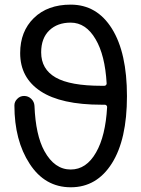

<svg xmlns="http://www.w3.org/2000/svg" viewBox="-20 -794 596 813"><path d="M421.9 -430.7Q425.8 -430.7 428.7 -433.6Q431.6 -436.5 431.6 -440.4Q424.8 -560.5 384.8 -627.9Q343.8 -698.2 279.3 -698.2Q222.7 -698.2 188.5 -665Q154.3 -631.8 154.3 -572.3Q154.3 -501 215.8 -465.8Q277.3 -430.7 410.2 -430.7ZM410.2 -350.6Q238.3 -350.6 151.9 -407.7Q65.4 -464.8 65.4 -569.3Q65.4 -661.1 123.5 -717.8Q181.6 -774.4 279.3 -774.4Q390.6 -774.4 454.1 -672.4Q517.6 -570.3 517.6 -386.7Q517.6 -203.1 453.6 -102.1Q389.6 -1 279.8 -1Q169.9 -1 105.5 -100.6Q41 -199.2 41 -347.7Q41 -363.3 52.7 -375Q64.5 -387.7 82 -387.7Q99.6 -387.7 112.3 -375.5Q125 -363.3 126 -345.7Q130.9 -221.7 168 -154.3Q210.9 -76.2 279.3 -76.2Q345.7 -76.2 386.7 -148.4Q426.8 -217.8 433.6 -340.8Q433.6 -344.7 430.7 -347.7Q427.7 -350.6 423.8 -350.6Z"/></svg>

Font: Gen Jyuu GothicX Regular
Style: Regular
Weight: 400
Designer: [Source Han Sans]
Ryoko NISHIZUKA  (kana & ideographs); Paul D. Hunt (Latin, Greek & Cyrillic); Wenlong ZHANG  (bopomofo
Version: Version 1.002.20150607